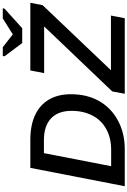

<svg xmlns="http://www.w3.org/2000/svg" viewBox="215 -1144 929 1399"><g transform="rotate(-90 679.5 -444.5)"><path d="M359.9 -688Q466.3 -688 540.5 -653.3Q614.7 -618.7 653.6 -552.5Q692.4 -486.3 692.4 -391.6Q692.4 -276.4 643.6 -188.5Q594.7 -100.6 502 -50.3Q409.2 0 293.5 0H22L155.8 -688ZM168 -99.1H289.1Q373 -99.1 437.5 -134.3Q502 -168.9 536.6 -234.6Q571.3 -300.3 571.3 -387.7Q571.3 -484.9 516.4 -536.9Q461.4 -588.9 359.9 -588.9H263.2ZM1265.6 -100.6 1246.1 0H695.8L712.9 -91.3L1186.5 -587.4H846.2L865.7 -688H1358.9L1341.3 -598.6L867.2 -100.6ZM1315.9 -876 1173.3 -747.1H1065.4L968.8 -876L971.2 -888.7H1035.2L1127.4 -816.4H1129.4L1244.6 -888.7H1318.8Z"/></g></svg>

Font: Arimo SemiBold
Style: Italic
Weight: 600
Italic angle: -12°
Version: Version 1.33